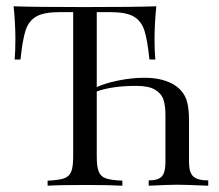

<svg xmlns="http://www.w3.org/2000/svg" viewBox="-20 -591 696 611"><path d="M642.7 -16.9V0Q568.5 -3.2 543.5 -3.2Q521 -3.2 453.2 0V-16.9Q483.1 -16.9 494.8 -29.4Q506.5 -41.9 506.5 -75V-225Q506.5 -254.8 500 -274.2Q493.5 -293.5 473.4 -305.6Q453.2 -317.7 413.7 -317.7Q337.1 -317.7 287.9 -300V-93.5Q287.9 -59.7 294.4 -44.4Q300.8 -29 316.9 -23.4Q333.1 -17.7 369.4 -16.1V0Q327.4 -2.4 250.8 -2.4Q170.2 -2.4 131.5 0V-16.1Q167.7 -17.7 183.9 -23.4Q200 -29 206.5 -44.4Q212.9 -59.7 212.9 -93.5V-552.4H169.4Q119.4 -552.4 95.2 -538.3Q71 -524.2 61.3 -494Q51.6 -463.7 45.2 -401.6H26.6Q29 -427.4 29 -467.7Q29 -513.7 23.4 -571Q90.3 -568.5 250.8 -568.5Q410.5 -568.5 477.4 -571Q471.8 -513.7 471.8 -467.7Q471.8 -427.4 474.2 -401.6H455.6Q449.2 -463.7 439.5 -494Q429.8 -524.2 405.6 -538.3Q381.5 -552.4 331.5 -552.4H287.9V-313.7Q312.9 -325.8 356 -334.7Q399.2 -343.5 439.5 -343.5Q504.8 -343.5 542.7 -315.3Q564.5 -298.4 573 -274.6Q581.5 -250.8 581.5 -207.3V-75Q581.5 -41.9 595.2 -29.4Q608.9 -16.9 642.7 -16.9Z"/></svg>

Font: Playfair Display
Style: Regular
Weight: 400
Designer: Claus Eggers Sørensen
Foundry: Claus Eggers Sørensen
Version: Version 1.005; ttfautohint (v1.2) -l 10 -r 42 -G 200 -x 21 -